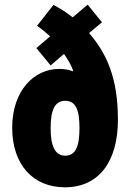

<svg xmlns="http://www.w3.org/2000/svg" viewBox="-20 -789 556 819"><path d="M208 -768 138 -679C158 -665 176 -650 194 -634L135 -584L196 -510L253 -559C271 -533 285 -509 292 -487L290 -485C273 -492 254 -495 232 -495C126 -495 32 -403 32 -244C32 -89 119 10 257 10C401 10 483 -99 483 -278C483 -457 435 -561 360 -648L415 -694L354 -769L290 -715C261 -738 233 -755 208 -768ZM258 -359C303 -359 319 -321 319 -243C319 -165 303 -125 258 -125C215 -125 196 -166 196 -242C196 -322 215 -359 258 -359Z"/></svg>

Font: Noto Sans Myanmar ExtraCondensed Black
Style: Regular
Weight: 900
Width: 2
Designer: Monotype Design Team
Foundry: Monotype Imaging Inc.
Version: Version 2.107